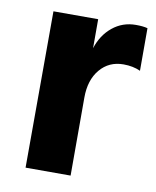

<svg xmlns="http://www.w3.org/2000/svg" viewBox="-65 -561 499 613"><g transform="rotate(10 185.0 -255.0)"><path d="M205 0H59L60 -507H205V-413Q219 -457 251.5 -483.5Q284 -510 327 -510Q351 -510 365 -506V-368Q341 -379 310 -379Q263 -379 234 -344.5Q205 -310 205 -253Z"/></g></svg>

Font: Hind Guntur
Style: Bold
Weight: 700
Designer: Manushi Parikh, Hitesh Malaviya
Foundry: Indian Type Foundry
Version: Version 1.002;PS 1.0;hotconv 1.0.86;makeotf.lib2.5.63406; tt